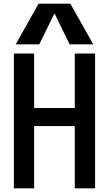

<svg xmlns="http://www.w3.org/2000/svg" viewBox="-20 -1020 590 1040"><path d="M55 0V-730H165V-435H385V-730H495V0H385V-337H165V0ZM65 -780 189 -1000H361L485 -780H357L277 -944H273L193 -780Z"/></svg>

Font: M PLUS Code Latin SemiExpanded Medium
Style: Regular
Weight: 500
Width: 6
Designer: Coji Morishita
Foundry: UNDERFOREST DESIGN
Version: Version 1.002; ttfautohint (v1.8.3)